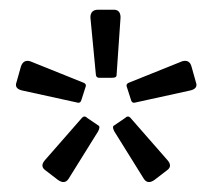

<svg xmlns="http://www.w3.org/2000/svg" viewBox="-20 -819 437 395"><path d="M228 -783 220 -667Q220 -664 219.5 -662.5Q219 -661 217 -660Q215 -659 210 -659H184Q177 -659 177 -668L166 -783Q166 -799 182 -799H214Q228 -799 228 -783ZM25 -633Q9 -637 14 -650L23 -682Q28 -697 42 -693L149 -650Q159 -647 156 -640L148 -615Q146 -606 139 -608ZM372 -633 258 -608Q251 -606 249 -615L241 -640Q238 -647 248 -650L355 -693Q370 -697 374 -682L383 -650Q388 -637 372 -633ZM72 -489 149 -577Q154 -582 160 -576L182 -561Q187 -559 182 -549L121 -451Q113 -439 99 -449L73 -469Q62 -477 72 -489ZM325 -489Q335 -477 324 -469L298 -449Q284 -439 276 -451L215 -549Q210 -559 215 -561L237 -576Q243 -582 248 -577Z"/></svg>

Font: Coupeur_Texte
Style: Regular
Weight: 400
Designer: Léa Rolland
Version: Version 1.000;PS 001.000;hotconv 1.0.88;makeotf.lib2.5.64775